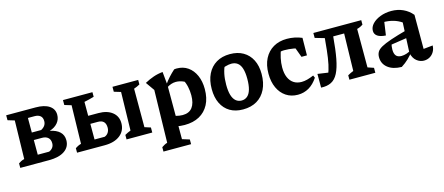

<svg xmlns="http://www.w3.org/2000/svg" viewBox="-48 -1021 4002 1731"><g transform="rotate(-15 1953.0 -155.5)"><path d="M29 0V-42Q38 -49 51.5 -56Q65 -63 84 -68L92 -426L29 -445V-491H304Q385 -491 430 -461Q475 -431 475 -377Q475 -334 448 -301.5Q421 -269 372 -254Q432 -242 463.5 -212Q495 -182 495 -134Q495 -71 443 -35.5Q391 0 298 0ZM212 -21 159 -74H318Q340 -83 352.5 -100Q365 -117 365 -141Q365 -175 344.5 -193Q324 -211 289 -211H202V-281H299Q347 -306 347 -352Q347 -385 327.5 -401Q308 -417 275 -417H159L212 -470Z M1021 0V-42Q1034 -49 1047.5 -56Q1061 -63 1076 -68L1084 -426L1021 -445V-491H1261V-449Q1248 -442 1234.5 -435.5Q1221 -429 1205 -424V-65L1261 -47V0ZM559 0V-42Q569 -49 582.5 -56Q596 -63 614 -68L622 -426L559 -445V-491H834V-448Q812 -441 790 -436Q768 -431 742 -425V-74H837Q860 -83 872 -102.5Q884 -122 884 -147Q884 -220 812 -220H684V-295H837Q918 -295 966 -257Q1014 -219 1014 -154Q1014 -83 961 -41.5Q908 0 817 0Z M1562 10Q1525 10 1482.5 2.5Q1440 -5 1393 -20L1414 -119Q1465 -100 1502.5 -90.5Q1540 -81 1567 -81Q1628 -81 1658 -120.5Q1688 -160 1688 -234Q1688 -275 1679.5 -314Q1671 -353 1652 -387L1707 -337Q1647 -386 1583 -386Q1539 -386 1495 -356L1494 -381Q1518 -416 1544 -444.5Q1570 -473 1599 -499Q1606 -500 1611.5 -500.5Q1617 -501 1622 -501Q1683 -501 1727 -470Q1771 -439 1795.5 -384Q1820 -329 1820 -257Q1820 -172 1788.5 -112.5Q1757 -53 1699.5 -21.5Q1642 10 1562 10ZM1314 192V151Q1325 144 1337.5 136.5Q1350 129 1367 124L1378 -366L1321 -447Q1363 -470 1405 -484.5Q1447 -499 1492 -503L1504 -379V127L1572 148V192Z M2107 11Q2036 11 1985.5 -19Q1935 -49 1907.5 -105Q1880 -161 1880 -239Q1880 -320 1909 -379Q1938 -438 1991.5 -470Q2045 -502 2119 -502Q2191 -502 2242.5 -472Q2294 -442 2322 -387Q2350 -332 2350 -256Q2350 -173 2320.5 -113Q2291 -53 2237 -21Q2183 11 2107 11ZM2115 -70Q2146 -70 2168.5 -89Q2191 -108 2202.5 -147.5Q2214 -187 2214 -246Q2214 -304 2202.5 -341.5Q2191 -379 2167.5 -397Q2144 -415 2110 -415Q2086 -415 2054.5 -406Q2023 -397 1976 -379L2055 -432Q2035 -389 2025.5 -344Q2016 -299 2016 -243Q2016 -184 2027.5 -146Q2039 -108 2061.5 -89Q2084 -70 2115 -70Z M2619 11Q2556 11 2509 -20.5Q2462 -52 2436 -108.5Q2410 -165 2410 -240Q2410 -322 2440 -380.5Q2470 -439 2524 -470.5Q2578 -502 2651 -502Q2686 -502 2721.5 -495Q2757 -488 2790 -474L2774 -378Q2692 -409 2600 -409Q2580 -409 2560.5 -404Q2541 -399 2524 -390L2581 -438Q2563 -394 2553.5 -349.5Q2544 -305 2544 -263Q2544 -208 2560.5 -170Q2577 -132 2607.5 -112Q2638 -92 2681 -92Q2706 -92 2734.5 -99.5Q2763 -107 2795 -121L2805 -98Q2733 11 2619 11ZM2737 -311 2677 -474H2790L2788 -311Z M2836 3V-125L2961 -107L2908 -62Q2927 -87 2941 -131.5Q2955 -176 2964.5 -240.5Q2974 -305 2981 -390L2991 -481L3041 -403L2896 -445V-491H3343V-449Q3333 -442 3319.5 -435.5Q3306 -429 3287 -424V-65L3343 -46V0H3101V-41Q3116 -49 3128 -55.5Q3140 -62 3155 -67L3163 -415H3061Q3051 -293 3035.5 -211.5Q3020 -130 2995 -81.5Q2970 -33 2931 -13.5Q2892 6 2836 3Z M3796 8Q3760 8 3729 -16.5Q3698 -41 3686 -92L3699 -374Q3629 -422 3529 -422Q3513 -422 3497 -420Q3481 -418 3467 -415L3544 -452L3522 -300Q3471 -303 3445 -321Q3419 -339 3419 -370Q3419 -406 3447 -435.5Q3475 -465 3522 -483Q3569 -501 3625 -501Q3684 -501 3733.5 -478.5Q3783 -456 3819 -413V-95L3906 -104Q3905 -71 3890 -45.5Q3875 -20 3850.5 -6Q3826 8 3796 8ZM3587 11Q3506 10 3458.5 -27.5Q3411 -65 3411 -127Q3411 -154 3423 -175Q3435 -196 3468 -214.5Q3501 -233 3561.5 -253.5Q3622 -274 3718 -300V-233L3513 -202L3554 -220Q3549 -205 3547 -190Q3545 -175 3545 -161Q3545 -123 3561 -104Q3577 -85 3611 -85Q3634 -85 3658.5 -93Q3683 -101 3710 -118V-105Q3684 -70 3654.5 -41.5Q3625 -13 3587 11Z"/></g></svg>

Font: Piazzolla 24pt
Style: Bold
Weight: 700
Designer: Juan Pablo del Peral
Foundry: Huerta Tipografica
Version: Version 2.005